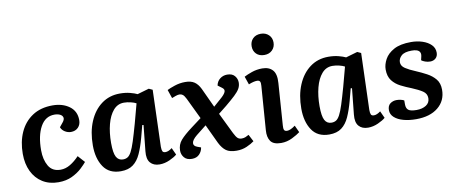

<svg xmlns="http://www.w3.org/2000/svg" viewBox="-68 -1048 3198 1346"><g transform="rotate(-10 1531.5 -375.0)"><path d="M307 -524Q378 -524 426 -489Q474 -454 474 -390Q474 -358 454.5 -338Q435 -318 403 -318Q381 -318 360.5 -330.5Q340 -343 332 -364L354 -391Q372 -412 368.5 -427Q365 -442 348.5 -450Q332 -458 309 -458Q244 -458 209 -395Q174 -332 174 -228Q174 -161 200.5 -115.5Q227 -70 286 -70Q321 -70 354.5 -90Q388 -110 419 -143L463 -94Q450 -78 423 -52.5Q396 -27 354 -6.5Q312 14 256 14Q191 14 143 -16Q95 -46 69 -100Q43 -154 43 -225Q43 -311 73.5 -378.5Q104 -446 163 -485Q222 -524 307 -524Z M1005 -107Q1005 -84 1010 -74Q1015 -64 1031 -64Q1052 -64 1078 -84L1101 -34Q1083 -18 1047.5 -2Q1012 14 976 14Q933 14 910 -12.5Q887 -39 893 -94L912 -278L903 -279L880 -192Q863 -129 842 -82.5Q821 -36 787.5 -11Q754 14 700 14Q617 14 577 -45.5Q537 -105 537 -198Q537 -294 568 -367.5Q599 -441 655 -482.5Q711 -524 786 -524Q826 -524 858.5 -515.5Q891 -507 909 -498L992 -522L1018 -510ZM729 -65Q748 -65 762 -73.5Q776 -82 789 -106Q802 -130 817 -176.5Q832 -223 853 -298L890 -436Q876 -444 851 -450Q826 -456 803 -456Q758 -456 727.5 -420.5Q697 -385 681.5 -325.5Q666 -266 666 -193Q666 -122 681.5 -93.5Q697 -65 729 -65Z M1422 -318 1473 -363Q1504 -389 1511.5 -407.5Q1519 -426 1498 -440L1471 -460Q1477 -490 1499 -507Q1521 -524 1550 -524Q1586 -524 1603.5 -503Q1621 -482 1621 -456Q1621 -432 1609.5 -412Q1598 -392 1572.5 -368Q1547 -344 1506 -310L1447 -263L1520 -113Q1534 -85 1545 -75Q1556 -65 1574 -65Q1589 -65 1601 -70Q1613 -75 1625 -82L1651 -32Q1630 -16 1597 -1.5Q1564 13 1524 13Q1476 13 1450 -5.5Q1424 -24 1404 -64L1340 -200L1268 -143Q1234 -115 1231.5 -93.5Q1229 -72 1257 -62L1282 -53Q1278 -25 1258.5 -5Q1239 15 1206 15Q1169 15 1151 -6.5Q1133 -28 1133 -56Q1133 -99 1160 -130Q1187 -161 1242 -202L1314 -256L1242 -406Q1230 -430 1219.5 -437.5Q1209 -445 1197 -445Q1185 -445 1169.5 -439.5Q1154 -434 1142 -429L1121 -490Q1138 -499 1175 -511.5Q1212 -524 1251 -524Q1292 -524 1316.5 -507.5Q1341 -491 1358 -456Z M1754 -689Q1754 -722 1775 -743.5Q1796 -765 1832 -765Q1866 -765 1888 -744Q1910 -723 1910 -690Q1910 -657 1888.5 -635.5Q1867 -614 1832 -614Q1796 -614 1775 -635Q1754 -656 1754 -689ZM1773 -405Q1775 -427 1769.5 -436Q1764 -445 1749 -445Q1725 -445 1689 -430L1669 -488Q1689 -499 1724.5 -511.5Q1760 -524 1800 -524Q1848 -524 1873.5 -495.5Q1899 -467 1894 -403L1873 -106Q1871 -84 1875.5 -73.5Q1880 -63 1897 -63Q1920 -63 1955 -89L1978 -39Q1959 -24 1921 -5Q1883 14 1841 14Q1786 14 1766 -15Q1746 -44 1750 -93Z M2489 -107Q2489 -84 2494 -74Q2499 -64 2515 -64Q2536 -64 2562 -84L2585 -34Q2567 -18 2531.5 -2Q2496 14 2460 14Q2417 14 2394 -12.5Q2371 -39 2377 -94L2396 -278L2387 -279L2364 -192Q2347 -129 2326 -82.5Q2305 -36 2271.5 -11Q2238 14 2184 14Q2101 14 2061 -45.5Q2021 -105 2021 -198Q2021 -294 2052 -367.5Q2083 -441 2139 -482.5Q2195 -524 2270 -524Q2310 -524 2342.5 -515.5Q2375 -507 2393 -498L2476 -522L2502 -510ZM2213 -65Q2232 -65 2246 -73.5Q2260 -82 2273 -106Q2286 -130 2301 -176.5Q2316 -223 2337 -298L2374 -436Q2360 -444 2335 -450Q2310 -456 2287 -456Q2242 -456 2211.5 -420.5Q2181 -385 2165.5 -325.5Q2150 -266 2150 -193Q2150 -122 2165.5 -93.5Q2181 -65 2213 -65Z M2816 -49Q2857 -49 2884 -66.5Q2911 -84 2911 -117Q2911 -149 2883 -167.5Q2855 -186 2809 -205Q2770 -220 2733.5 -238.5Q2697 -257 2674 -287Q2651 -317 2651 -366Q2651 -401 2671 -438Q2691 -475 2736.5 -500Q2782 -525 2859 -525Q2903 -525 2940.5 -512.5Q2978 -500 3001 -477Q3024 -454 3024 -421Q3024 -396 3008.5 -381.5Q2993 -367 2969 -367Q2950 -367 2932.5 -373.5Q2915 -380 2907 -387L2913 -413Q2919 -437 2905.5 -451Q2892 -465 2853 -465Q2802 -465 2780 -445Q2758 -425 2758 -399Q2758 -372 2785.5 -354Q2813 -336 2857 -318Q2895 -302 2931.5 -282.5Q2968 -263 2992 -234Q3016 -205 3016 -158Q3016 -80 2958.5 -33Q2901 14 2802 14Q2752 14 2712 3Q2672 -8 2648 -29.5Q2624 -51 2624 -81Q2624 -113 2643.5 -127.5Q2663 -142 2689 -142Q2704 -142 2719 -138.5Q2734 -135 2742 -130V-102Q2742 -74 2757.5 -61.5Q2773 -49 2816 -49Z"/></g></svg>

Font: Literata 12pt SemiBold
Style: Italic
Weight: 600
Italic angle: -2°
Designer: Latin by Veronika Burian and Jose Scaglione. Greek by Irene Vlachou. Cyrillic by Vera Evstafieva
Foundry: TypeTogether
Version: Version 3.002